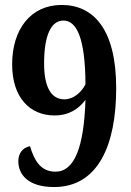

<svg xmlns="http://www.w3.org/2000/svg" viewBox="-20 -744 527 775"><path d="M198 11C377 11 449 -160 449 -388C449 -628 356 -724 229 -724C104 -724 29 -626 29 -484C29 -351 100 -278 200 -278C260 -278 299 -306 325 -341C319 -149 280 -51 204 -51C143 -51 118 -98 101 -154C68 -147 54 -122 54 -93C54 -40 93 11 198 11ZM240 -343C185 -343 158 -395 158 -488C158 -601 186 -661 236 -661C290 -661 324 -589 325 -404C309 -371 276 -343 240 -343Z"/></svg>

Font: Noto Serif Tamil Condensed
Style: Bold
Weight: 700
Width: 3
Designer: Indian Type Foundry, Tom Grace, and the Monotype Design Team
Foundry: Monotype Imaging Inc.
Version: Version 2.004